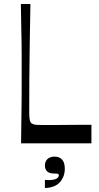

<svg xmlns="http://www.w3.org/2000/svg" viewBox="-20 -721 497 966"><path d="M440 0H86Q87 -72 87.5 -118Q88 -164 88.5 -194.5Q89 -225 89 -247.5Q89 -270 89 -293.5Q89 -317 89 -350Q89 -383 89 -406.5Q89 -430 89 -453Q89 -476 88.5 -506Q88 -536 87 -582.5Q86 -629 85 -701H133Q131 -590 129.5 -495.5Q128 -401 127.5 -318Q127 -235 127 -157Q127 -131 129.5 -118.5Q132 -106 139 -100Q144 -97 150.5 -95Q157 -93 170 -92.5Q183 -92 205 -92Q228 -92 254.5 -92Q281 -92 310.5 -92.5Q340 -93 372.5 -93Q405 -93 440 -93ZM206 225V184Q210 184 214.5 184.5Q219 185 224 185Q252 185 264 178Q276 171 276 161Q276 155 270.5 153.5Q265 152 251 152Q229 152 217.5 141.5Q206 131 206 112Q206 92 218.5 79.5Q231 67 255 67Q278 67 292 81.5Q306 96 306 128Q306 167 282 195Q258 223 206 225Z"/></svg>

Font: Ojuju Medium
Style: Regular
Weight: 500
Designer: Chisaokwu Joboson, Mirko Velimirovic
Foundry: Udi Foundry
Version: Version 1.000